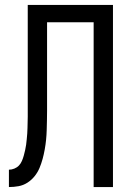

<svg xmlns="http://www.w3.org/2000/svg" viewBox="-20 -755 540 775"><path d="M358 0V-665H170V-307Q170 -288 169.5 -268.5Q169 -249 168.5 -229.5Q168 -210 166 -190.5Q164 -171 160.5 -151.5Q157 -132 152 -113.5Q147 -95 139.5 -77Q132 -59 119.5 -43.5Q107 -28 90.5 -17.5Q74 -7 55 -3.5Q36 0 16 0V-70Q27 -70 38 -74.5Q49 -79 56.5 -87Q64 -95 68.5 -105.5Q73 -116 76 -127Q79 -138 81.5 -149Q84 -160 85.5 -171Q87 -182 88 -193.5Q89 -205 90 -216.5Q91 -228 91 -239Q91 -250 91.5 -261.5Q92 -273 92 -284Q92 -295 92 -307V-735H436V0Z"/></svg>

Font: Iosevka srxl
Style: Regular
Weight: 400
Monospace: yes
Designer: Belleve Invis
Foundry: Belleve Invis
Version: Version 33.0.1; ttfautohint (v1.8.3)